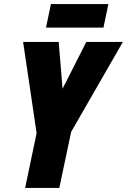

<svg xmlns="http://www.w3.org/2000/svg" viewBox="-20 -919 621 939"><path d="M205 -784H486L510 -899H229ZM103 0H270L328 -274L581 -714H402L286 -485L267 -714H93L159 -268Z"/></svg>

Font: Noto Sans ExtraCondensed Black
Style: Italic
Weight: 900
Width: 2
Italic angle: -12°
Designer: Monotype Design Team
Foundry: Monotype Imaging Inc.
Version: Version 2.013